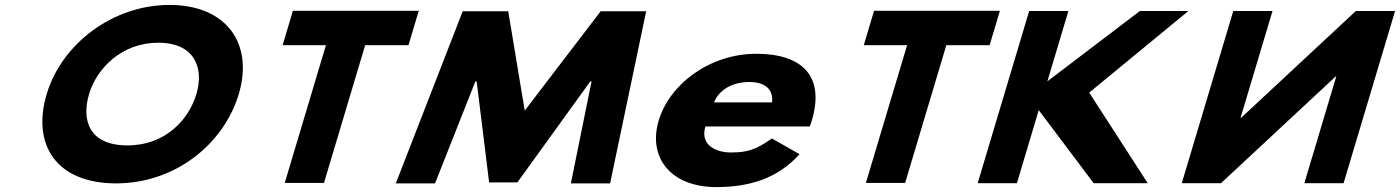

<svg xmlns="http://www.w3.org/2000/svg" viewBox="-20 -747 5702 782"><path d="M170.2 -363.9C109 -159.1 207.6 -0.1 453.1 -0.1C692.3 -0.1 891.2 -159.1 952.5 -363.9C1013.7 -568.8 902.9 -726.9 670.4 -726.9C439.5 -726.9 231.5 -568.8 170.2 -363.9ZM342.8 -363.9C374.1 -468.5 475.3 -573 624.4 -573C774.6 -573 811.2 -468.5 779.9 -363.9C748.6 -259.4 653.6 -154.8 499.3 -154.8C340.9 -154.8 311.5 -259.4 342.8 -363.9Z M1131.1 -562.9H1307.5L1139.7 -1.9H1299.5L1467.3 -562.9H1643.6L1685.6 -703.1H1173Z M2305.1 0.1H2464.9L2611.8 -701.1H2426.4L2117.2 -296.5L2050 -701.1H1864.6L1592 0.1H1751.8L1916.2 -415.5H1921.4L1972.1 -4.1H2087.3L2384.2 -415.5H2389.3Z M3278.2 -232C3281 -238 3284.3 -249 3286.4 -256C3340.2 -436 3248.7 -528 3060.2 -528C2872.6 -528 2707.7 -406 2662.8 -256C2618.2 -107 2710.2 15 2897.7 15C3035.7 15 3149.4 -22 3236.4 -119L3124 -183C3058.2 -137 3024.6 -126 2955.7 -126C2901.2 -126 2829.4 -153 2853.1 -232ZM2888.4 -330C2906.1 -377 2958 -413 3031.8 -413C3094.7 -413 3130.8 -384 3124.4 -330Z M3498.1 -562.9H3674.5L3506.7 -1.9H3666.5L3834.3 -562.9H4010.6L4052.6 -703.1H3540Z M4654.6 -0.9 4416.2 -369.8 4820.1 -702.1H4622.6L4245.8 -415.7L4331.5 -702.1H4171.7L3962 -0.9H4121.8L4210.7 -298.4L4434.4 -0.9Z M5422.6 -436.1H5420.6L4953.1 -0.9H4793.3L5003 -702.1H5162.8L5032.6 -266.9H5034.7L5502.2 -702.1H5662L5452.3 -0.9H5292.5Z"/></svg>

Font: Hussar
Style: BdSuprExtOblThree
Weight: 700
Foundry: Cannot Into Space Fonts
Version: Version 2.00